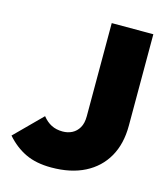

<svg xmlns="http://www.w3.org/2000/svg" viewBox="-108 -798 786 896"><g transform="rotate(15 284.5 -350.0)"><path d="M222 12Q149 12 97.5 -12.5Q46 -37 5 -84L133 -212Q152 -188 175.5 -176Q199 -164 230 -164Q255 -164 275.5 -174.5Q296 -185 308.5 -206.5Q321 -228 321 -262V-712H522V-270Q522 -182 486 -119Q450 -56 383 -22Q316 12 222 12Z"/></g></svg>

Font: Outfit Thin Black
Style: Regular
Weight: 900
Version: Version 1.100;gftools[0.9.27]